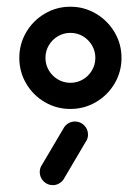

<svg xmlns="http://www.w3.org/2000/svg" viewBox="-20 -540 408 560"><path d="M258.1 -371.1Q258.1 -391.1 248.3 -407.8Q238.5 -424.4 221.9 -434.3Q205.2 -444.1 185.2 -444.1Q165.6 -444.1 148.9 -434.3Q132.2 -424.4 122.4 -407.8Q112.6 -391.1 112.6 -371.1Q112.6 -351.5 122.4 -334.8Q132.2 -318.1 148.9 -308.3Q165.6 -298.5 185.2 -298.5Q205.2 -298.5 221.9 -308.3Q238.5 -318.1 248.3 -334.8Q258.1 -351.5 258.1 -371.1ZM36.3 -371.1Q36.3 -411.5 56.3 -445.7Q76.3 -480 110.6 -500.2Q144.8 -520.4 185.2 -520.4Q225.6 -520.4 259.8 -500.2Q294.1 -480 314.3 -445.7Q334.4 -411.5 334.4 -371.1Q334.4 -330.7 314.3 -296.5Q294.1 -262.2 259.8 -242.2Q225.6 -222.2 185.2 -222.2Q144.8 -222.2 110.6 -242.2Q76.3 -262.2 56.3 -296.5Q36.3 -330.7 36.3 -371.1ZM134.1 0Q118.1 0 107 -11.3Q95.9 -22.6 95.9 -38.1Q95.9 -50.4 103.3 -60.7L167.4 -169.3Q172.6 -176.7 180.7 -181.1Q188.9 -185.6 198.5 -185.6Q214.4 -185.6 225.6 -174.4Q236.7 -163.3 236.7 -147.4Q236.7 -134.8 229.3 -125.2L164.8 -15.9Q159.3 -8.5 151.3 -4.3Q143.3 0 134.1 0Z"/></svg>

Font: 26F Galaxy Hebrew
Style: Bold
Weight: 700
Designer: C₂₉H₂₅N₃O₅
Version: Version 1.000